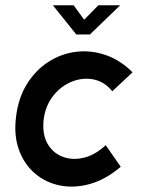

<svg xmlns="http://www.w3.org/2000/svg" viewBox="-20 -700 546 730"><path d="M439 -66Q383 -18 323.5 -1Q264 16 209.5 5.5Q155 -5 114 -39.5Q73 -74 52.5 -129Q32 -184 41 -256Q50 -329 83 -381.5Q116 -434 164.5 -465Q213 -496 269 -503Q325 -510 381 -491Q437 -472 484 -425L407 -353Q377 -390 335.5 -398Q294 -406 253 -389.5Q212 -373 182.5 -336Q153 -299 146 -246Q140 -191 160 -155Q180 -119 217 -104.5Q254 -90 297.5 -100Q341 -110 382 -148ZM270 -569 181 -680H260L300 -625L354 -680H437L322 -569Z"/></svg>

Font: Kulim Park SemiBold
Style: Italic
Weight: 600
Italic angle: -8°
Designer: Noponies / Dale Sattler
Foundry: Noponies
Version: Version 1.000; ttfautohint (v1.8.3)